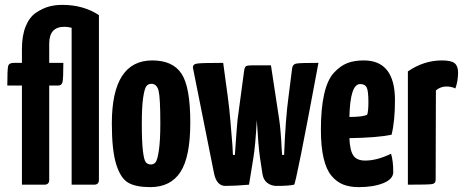

<svg xmlns="http://www.w3.org/2000/svg" viewBox="-20 -758 1910 788"><path d="M236 -738Q322 -738 386 -696V-20Q386 0 366 0H274V-644Q259 -648 244 -648Q182 -648 182 -579V-500H240Q240 -435 236.5 -421Q233 -407 219 -407H182V-20Q182 0 162 0H70V-407H10Q10 -474 13.5 -487Q17 -500 37 -500H70V-557Q70 -612 85.5 -650Q101 -688 128 -706Q155 -724 180.5 -731Q206 -738 236 -738Z M439 -251Q439 -510 605 -510Q689 -510 725 -455.5Q761 -401 761 -255Q761 -114 720.5 -52Q680 10 597 10Q538 10 506.5 -8Q475 -26 457 -83.5Q439 -141 439 -251ZM562 -252Q562 -177 566.5 -139Q571 -101 578.5 -92Q586 -83 600 -83Q611 -83 618.5 -92Q626 -101 632 -140.5Q638 -180 638 -252Q638 -356 631 -385Q624 -414 601 -414Q588 -414 580.5 -404Q573 -394 567.5 -357Q562 -320 562 -252Z M1179 -478Q1181 -494 1195.5 -497Q1210 -500 1287 -500Q1194 0 1187 0Q1166 5 1114 5Q1094 5 1077.5 -7Q1061 -19 1057 -45L1047 -111Q1040 -160 1034 -265Q1028 -158 1020 -111L1002 0Q945 5 905 5Q870 5 859 -44L772 -479Q770 -494 788 -497Q806 -500 896 -500L915 -360Q921 -317 926 -257.5Q931 -198 934 -160L936 -122H944Q953 -253 955 -267L982 -468Q984 -483 990 -486.5Q996 -490 1018 -490H1048H1092L1126 -267Q1129 -248 1132 -211.5Q1135 -175 1136 -148L1138 -122H1146Q1152 -273 1164 -360Z M1479 -99Q1527 -99 1585 -127Q1594 -97 1594 -52Q1594 -23 1553.5 -6.5Q1513 10 1452 10Q1416 10 1389 -0.5Q1362 -11 1340.5 -36.5Q1319 -62 1308 -109.5Q1297 -157 1297 -226Q1297 -313 1310.5 -372Q1324 -431 1350.5 -459.5Q1377 -488 1405.5 -499Q1434 -510 1473 -510Q1601 -510 1601 -347Q1601 -260 1587 -205Q1530 -193 1414 -191Q1416 -141 1430 -120Q1444 -99 1479 -99ZM1458 -413Q1417 -413 1414 -278Q1468 -278 1487 -287Q1492 -302 1492 -339Q1492 -385 1485 -399Q1478 -413 1458 -413Z M1654 -465Q1720 -510 1793 -510Q1832 -510 1846 -498.5Q1860 -487 1860 -460Q1860 -426 1849 -395Q1833 -403 1812 -403Q1788 -403 1769 -387L1768 -20Q1768 -5 1753.5 -2.5Q1739 0 1654 0Z"/></svg>

Font: Yanone Kaffeesatz Bold
Style: Regular
Weight: 700
Designer: Yanone (Cyrillic: Daniel Pouzeot)
Foundry: Yanone
Version: Version 1.003;PS 001.003;hotconv 1.0.88;makeotf.lib2.5.64775